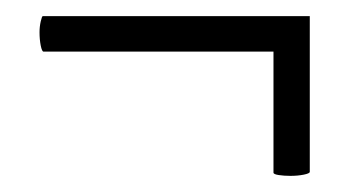

<svg xmlns="http://www.w3.org/2000/svg" viewBox="-20 -290 435 238"><path d="M364 -77Q364 -75 356.5 -73.5Q349 -72 340 -72Q332 -72 325.5 -73Q319 -74 319 -76V-226H34Q32 -226 30.5 -233.5Q29 -241 29 -250Q29 -257 30.5 -263.5Q32 -270 33 -270H364Z"/></svg>

Font: Cormorant Upright SemiBold
Style: Regular
Weight: 600
Designer: Christian Thalmann (Catharsis Fonts)
Foundry: Catharsis Fonts
Version: Version 3.302